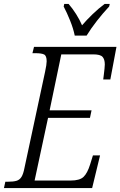

<svg xmlns="http://www.w3.org/2000/svg" viewBox="-39 -951 609 971"><path d="M-19 0 -12 -32H2Q28 -32 44 -36.5Q60 -41 69.5 -56Q79 -71 85 -103L189 -588Q197 -625 197 -641Q197 -669 184 -675.5Q171 -682 140 -682H125L133 -714H550L519 -549H483Q484 -557 486 -572.5Q488 -588 489.5 -603Q491 -618 491 -625Q491 -651 479.5 -663.5Q468 -676 433 -676H271L212 -393H424L416 -355H204L136 -38H319Q364 -38 383.5 -56.5Q403 -75 417 -120L431 -165H467L427 0ZM339 -771Q332 -806 315.5 -847Q299 -888 283 -918L286 -931H308Q328 -908 346 -879.5Q364 -851 376 -823Q399 -850 429 -879Q459 -908 490 -931H516L513 -918Q482 -885 451.5 -846Q421 -807 399 -771Z"/></svg>

Font: Noto Serif Condensed Light
Style: Italic
Weight: 300
Width: 3
Italic angle: -12°
Designer: Monotype Design Team
Foundry: Monotype Imaging Inc.
Version: Version 2.014; ttfautohint (v1.8.4.7-5d5b)